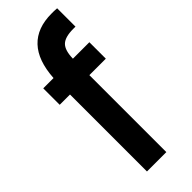

<svg xmlns="http://www.w3.org/2000/svg" viewBox="-245 -765 792 792"><g transform="rotate(-45 150.5 -369.5)"><path d="M79 -449H19V-545H79Q85 -642 131 -690.5Q177 -739 261 -739Q268 -739 275 -739Q282 -739 293 -738V-631H280Q232 -631 212.5 -612Q193 -593 192 -545H288V-449H192V0H79Z"/></g></svg>

Font: Involve SemiBold
Style: Regular
Weight: 600
Designer: Stefan Peev
Foundry: Context Ltd.
Version: Version 1.001